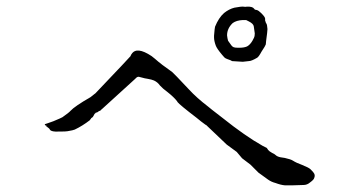

<svg xmlns="http://www.w3.org/2000/svg" viewBox="-20 -689 1040 575"><path d="M833 -134Q821 -135 805 -141Q793 -144 783 -151Q759 -168 754 -172Q749 -177 730 -196L705 -215Q690 -233 689 -234Q689 -234 688 -234H689L659 -256L597 -315H596Q582 -325 569 -336Q518 -375 511 -384V-385Q501 -398 482 -413Q467 -424 459 -433Q452 -443 441 -448Q434 -451 422 -453Q418 -453 396 -459Q391 -460 385 -453L285 -362Q282 -360 281 -358L276 -356Q273 -354 272 -353Q269 -352 266 -351V-350Q263 -349 260 -342Q258 -338 256 -337Q253 -336 252 -333L251 -332Q250 -331 249 -329Q227 -312 204 -301Q200 -299 182 -296Q179 -295 155 -295Q135 -294 130 -300Q128 -304 125 -306Q123 -307 122 -308V-309H121L119 -310V-311L118 -314L116 -313L115 -314L114 -317Q116 -318 123 -320Q135 -324 140 -326Q164 -336 167 -338Q187 -352 191 -357Q204 -371 251 -398Q255 -401 261 -406L260 -405Q261 -405 261 -406Q266 -409 270 -414Q370 -519 371 -521Q372 -525 374 -527Q389 -551 434 -521V-522Q434 -521 434 -521Q439 -517 444 -513Q463 -496 496 -473Q499 -471 546 -421Q569 -396 603 -370Q606 -367 645 -337Q715 -281 767 -252Q775 -248 777 -247Q779 -247 783 -240Q786 -236 795 -231Q802 -228 805 -225Q810 -220 820 -218Q828 -217 833 -216Q851 -212 857 -208Q868 -201 885 -195Q905 -187 910 -182Q920 -172 921 -169Q924 -163 921 -156Q920 -151 909 -143Q900 -135 889 -135L857 -134Q837 -134 834 -134ZM714 -629Q709 -629 708 -629H707Q688 -628 677 -620Q660 -604 660 -583Q661 -574 663 -567Q665 -564 673 -553Q676 -549 680 -547.5Q684 -546 693 -546Q695 -546 697 -546Q711 -546 720 -550Q729 -555 736 -567Q742 -577 742.5 -582.5Q743 -588 743 -589Q743 -591 740 -610Q739 -618 725 -625Q719 -628 717 -629Q715 -629 714 -629ZM624 -609Q635 -636 651 -650Q666 -662 682 -666Q703 -670 710 -669Q714 -668 719 -669Q736 -670 741 -663Q742 -661 744 -660Q746 -660 749 -659Q754 -658 763 -649Q774 -638 774 -633V-628Q774 -626 775 -625Q776 -620 778 -618Q780 -615 781 -602Q781 -598 780 -590Q776 -560 776 -556Q775 -552 763 -534Q755 -519 750 -516Q733 -506 725 -506Q707 -504 707 -504Q704 -504 691 -505L675 -506Q673 -508 661 -512Q655 -514 652 -517L645 -525Q629 -544 626 -553Q621 -567 621 -577Q621 -581 621 -582Q623 -606 624 -609Z"/></svg>

Font: ToneOZ-Pinyin-Tsuipita-TC
Style: Regular
Weight: 400
Designer: ÂÆ£ÂøóÂáåJeffrey Xuan(jeffreyx@gmail.com, ToneOZ.com) ÈòøÂù§(cjkFonts)
Foundry: ToneOZ
Version: Version 0.24071